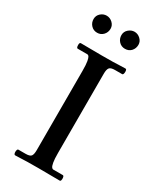

<svg xmlns="http://www.w3.org/2000/svg" viewBox="-218 -929 820 997"><g transform="rotate(30 192.0 -431.0)"><path d="M246 -121Q246 -83 249.5 -64Q253 -45 258 -39Q263 -33 267 -33H325Q333 -33 333 -14Q333 -10 331.5 -5Q330 0 325 0Q294 0 261.5 -0.5Q229 -1 199 -1Q157 -1 132 -0.5Q107 0 91 1Q75 2 59 2Q55 2 53 -3Q51 -8 51 -14Q51 -21 53 -26.5Q55 -32 59 -32H102Q128 -32 135.5 -42Q143 -52 143 -78V-552Q143 -591 139.5 -609.5Q136 -628 131.5 -634Q127 -640 122 -640H64Q56 -640 56 -659Q56 -664 57.5 -668.5Q59 -673 64 -673Q96 -673 128 -672.5Q160 -672 190 -672Q233 -672 257.5 -672.5Q282 -673 298 -674Q314 -675 330 -675Q335 -675 336.5 -670Q338 -665 338 -659Q338 -652 336 -646.5Q334 -641 330 -641H287Q262 -641 254 -631Q246 -621 246 -595ZM109 -762Q87 -762 72.5 -777.5Q58 -793 58 -815Q58 -836 73.5 -850Q89 -864 109 -864Q129 -864 144.5 -849.5Q160 -835 160 -815Q160 -793 145.5 -777.5Q131 -762 109 -762ZM276 -762Q254 -762 239.5 -777.5Q225 -793 225 -815Q225 -836 241 -850Q257 -864 276 -864Q296 -864 311.5 -849.5Q327 -835 327 -815Q327 -793 313 -777.5Q299 -762 276 -762Z"/></g></svg>

Font: Sedan
Style: Regular
Weight: 400
Designer: Sebastian Salazar
Foundry: Sebastian Salazar
Version: Version 1.100; ttfautohint (v1.8.4.7-5d5b)